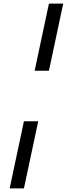

<svg xmlns="http://www.w3.org/2000/svg" viewBox="-20 -865 380 1075"><path d="M174 -469 254 -845H334L254 -469ZM34 190 114 -186H194L114 190Z"/></svg>

Font: Plus Jakarta Display Light
Style: Italic
Weight: 300
Italic angle: -12°
Designer: Gumpita Rahayu
Foundry: Tokotype Studio
Version: Version 1.000;hotconv 1.0.109;makeotfexe 2.5.65596